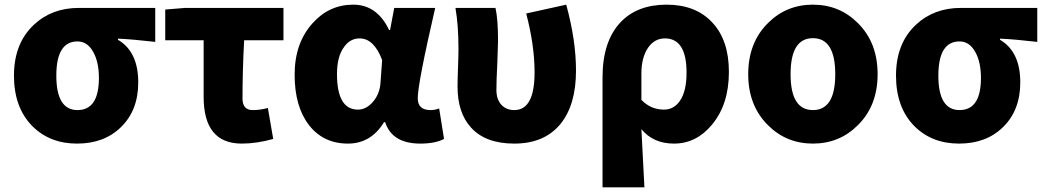

<svg xmlns="http://www.w3.org/2000/svg" viewBox="-20 -603 4490 825"><path d="M119 -61Q40 -141 40 -278Q40 -417 126 -497Q203 -569 319 -569H647V-423Q552 -434 487 -437V-432Q574 -381 574 -249Q574 -129 500 -57Q428 14 311 14Q194 14 119 -61ZM405 -268Q405 -336 381 -379Q356 -425 313 -425Q222 -425 222 -278Q222 -130 313 -130Q405 -130 405 -268Z M855 -187V-430H690V-562L775 -569H1198V-430H1029Q1022 -297 1022 -180Q1022 -130 1066 -130Q1098 -130 1131 -139L1154 -6Q1083 14 1019 14Q855 14 855 -187Z M1308 -65Q1246 -145 1246 -282Q1246 -418 1323 -503Q1394 -583 1498 -583Q1600 -583 1652 -474H1656L1674 -569H1850Q1775 -244 1775 -181Q1775 -130 1830 -130Q1849 -130 1867 -137L1888 -6Q1850 14 1786 14Q1665 14 1635 -78H1630Q1574 14 1475 14Q1370 14 1308 -65ZM1583 -166Q1612 -200 1615 -248L1622 -345Q1587 -438 1525 -438Q1485 -438 1459 -402Q1428 -361 1428 -285Q1428 -132 1518 -132Q1554 -132 1583 -166Z M2003 -56Q1946 -119 1946 -231Q1946 -258 1948 -312Q1950 -365 1950 -392Q1950 -495 1937 -569H2109Q2120 -521 2120 -427Q2120 -409 2117 -334Q2113 -258 2113 -216Q2113 -176 2135 -152Q2156 -130 2190 -130Q2277 -130 2277 -292Q2277 -408 2241 -545L2413 -583Q2455 -430 2455 -300Q2455 -152 2388 -70Q2319 14 2190 14Q2065 14 2003 -56Z M2569 -270Q2569 -426 2647 -508Q2719 -583 2844 -583Q2969 -583 3040 -507Q3112 -431 3112 -294Q3112 -154 3039 -67Q2972 14 2876 14Q2787 14 2736 -48Q2741 38 2749 202H2569ZM2901 -169Q2930 -210 2930 -291Q2930 -438 2837 -438Q2792 -438 2764 -397Q2736 -355 2736 -287V-174Q2776 -132 2833 -132Q2875 -132 2901 -169Z M3280 -65Q3195 -149 3195 -284Q3195 -420 3280 -504Q3359 -583 3473 -583Q3587 -583 3666 -504Q3751 -420 3751 -284Q3751 -149 3666 -65Q3587 14 3473 14Q3359 14 3280 -65ZM3569 -284Q3569 -439 3473 -439Q3377 -439 3377 -284Q3377 -130 3473 -130Q3569 -130 3569 -284Z M3909 -61Q3830 -141 3830 -278Q3830 -417 3916 -497Q3993 -569 4109 -569H4437V-423Q4342 -434 4277 -437V-432Q4364 -381 4364 -249Q4364 -129 4290 -57Q4218 14 4101 14Q3984 14 3909 -61ZM4195 -268Q4195 -336 4171 -379Q4146 -425 4103 -425Q4012 -425 4012 -278Q4012 -130 4103 -130Q4195 -130 4195 -268Z"/></svg>

Font: KaiGen Gothic KR Heavy
Style: Heavy
Weight: 900
Designer: Ryoko NISHIZUKA  (kana & ideographs); Paul D. Hunt (Latin, Greek & Cyrillic); Wenlong ZHANG  (bopomofo); Sandoll Communi
Foundry: Adobe Systems Incorporated
Version: Version 1.002 March 28, 2018